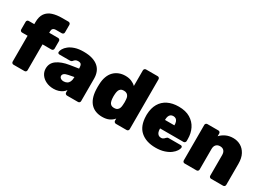

<svg xmlns="http://www.w3.org/2000/svg" viewBox="-15 -1462 3009 2193"><g transform="rotate(30 1489.0 -365.0)"><path d="M141 0Q130 0 122.5 -7.5Q115 -15 115 -26V-367H42Q31 -367 23.5 -374.5Q16 -382 16 -393V-494Q16 -505 23.5 -512.5Q31 -520 42 -520H115V-545Q115 -620 145.5 -662.5Q176 -705 230 -722.5Q284 -740 354 -740H439Q450 -740 458 -732.5Q466 -725 466 -714V-613Q466 -602 458 -594.5Q450 -587 439 -587H364Q336 -587 324 -574.5Q312 -562 312 -540V-520H429Q440 -520 448 -512.5Q456 -505 456 -494V-393Q456 -382 448 -374.5Q440 -367 429 -367H312V-26Q312 -15 304.5 -7.5Q297 0 286 0Z M672 10Q617 10 573.5 -11Q530 -32 505.5 -67.5Q481 -103 481 -147Q481 -219 539.5 -260.5Q598 -302 696 -318L812 -336V-343Q812 -374 802 -389.5Q792 -405 762 -405Q741 -405 728 -397Q715 -389 704 -374Q694 -363 678 -363H537Q527 -363 520.5 -369Q514 -375 515 -385Q516 -403 530 -427.5Q544 -452 573.5 -475.5Q603 -499 650 -514.5Q697 -530 763 -530Q830 -530 878 -515Q926 -500 957 -473Q988 -446 1003 -407.5Q1018 -369 1018 -322V-26Q1018 -15 1010.5 -7.5Q1003 0 992 0H847Q836 0 828 -7.5Q820 -15 820 -26V-58Q807 -38 785.5 -23Q764 -8 735.5 1Q707 10 672 10ZM730 -121Q755 -121 774 -131.5Q793 -142 803.5 -164Q814 -186 814 -219V-226L742 -212Q705 -205 690 -192Q675 -179 675 -162Q675 -150 682 -141Q689 -132 701.5 -126.5Q714 -121 730 -121Z M1314 10Q1268 10 1230 -4Q1192 -18 1164 -47Q1136 -76 1120 -120Q1104 -164 1101 -223Q1100 -245 1100 -261Q1100 -277 1101 -298Q1103 -354 1119 -397.5Q1135 -441 1163 -470Q1191 -499 1229.5 -514.5Q1268 -530 1314 -530Q1359 -530 1394 -515.5Q1429 -501 1453 -477V-684Q1453 -695 1461 -702.5Q1469 -710 1479 -710H1633Q1644 -710 1651.5 -702.5Q1659 -695 1659 -684V-26Q1659 -15 1651.5 -7.5Q1644 0 1633 0H1492Q1481 0 1473 -7.5Q1465 -15 1465 -26V-54Q1441 -25 1404.5 -7.5Q1368 10 1314 10ZM1382 -146Q1408 -146 1423.5 -157Q1439 -168 1445.5 -186Q1452 -204 1453 -226Q1455 -248 1455 -264.5Q1455 -281 1453 -301Q1452 -322 1444.5 -338Q1437 -354 1422 -364Q1407 -374 1382 -374Q1357 -374 1342 -363.5Q1327 -353 1320.5 -334.5Q1314 -316 1312 -292Q1309 -260 1312 -228Q1314 -204 1320.5 -185.5Q1327 -167 1342 -156.5Q1357 -146 1382 -146Z M2018 10Q1893 10 1819.5 -54.5Q1746 -119 1744 -252Q1744 -256 1744 -262.5Q1744 -269 1744 -272Q1747 -355 1780.5 -412.5Q1814 -470 1874.5 -500Q1935 -530 2017 -530Q2109 -530 2169.5 -493.5Q2230 -457 2260 -396.5Q2290 -336 2290 -261V-233Q2290 -223 2282 -215Q2274 -207 2263 -207H1955Q1955 -207 1955 -205Q1955 -203 1955 -201Q1955 -177 1961.5 -158.5Q1968 -140 1982 -129.5Q1996 -119 2016 -119Q2029 -119 2038 -123Q2047 -127 2054 -133.5Q2061 -140 2066 -146Q2075 -155 2080.5 -157.5Q2086 -160 2098 -160H2255Q2264 -160 2270.5 -154Q2277 -148 2276 -139Q2275 -121 2259 -95.5Q2243 -70 2211.5 -46Q2180 -22 2131 -6Q2082 10 2018 10ZM1955 -319H2079V-321Q2079 -348 2072 -367Q2065 -386 2051 -395.5Q2037 -405 2017 -405Q1997 -405 1983 -395.5Q1969 -386 1962 -367Q1955 -348 1955 -321Z M2398 0Q2387 0 2379.5 -7.5Q2372 -15 2372 -26V-494Q2372 -505 2379.5 -512.5Q2387 -520 2398 -520H2543Q2554 -520 2561.5 -512.5Q2569 -505 2569 -494V-458Q2595 -488 2638 -509Q2681 -530 2736 -530Q2790 -530 2834 -505Q2878 -480 2905 -430Q2932 -380 2932 -304V-26Q2932 -15 2924 -7.5Q2916 0 2905 0H2747Q2736 0 2728.5 -7.5Q2721 -15 2721 -26V-297Q2721 -334 2703 -354Q2685 -374 2652 -374Q2619 -374 2600 -354Q2581 -334 2581 -297V-26Q2581 -15 2573.5 -7.5Q2566 0 2555 0Z"/></g></svg>

Font: Rubik ExtraBold
Style: Regular
Weight: 800
Designer: Hubert and Fischer
Foundry: Hubert and Fischer
Version: Version 2.300;gftools[0.9.30]